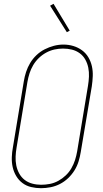

<svg xmlns="http://www.w3.org/2000/svg" viewBox="-20 -980 540 1008"><path d="M195 8Q169 8 143.5 2Q118 -4 98 -19Q78 -34 65 -56Q52 -78 46.5 -103Q41 -128 42 -155Q43 -182 48 -208L105 -553Q109 -578 117 -602.5Q125 -627 138.5 -649.5Q152 -672 171.5 -690.5Q191 -709 214.5 -721Q238 -733 263 -739.5Q288 -746 313 -746Q340 -746 365 -738.5Q390 -731 410.5 -716Q431 -701 444 -679Q457 -657 462.5 -632Q468 -607 467 -580.5Q466 -554 462 -527L404 -182Q400 -157 392.5 -132.5Q385 -108 371 -85.5Q357 -63 337.5 -44.5Q318 -26 294.5 -14Q271 -2 245.5 3Q220 8 195 8ZM196 -10Q219 -10 242 -14.5Q265 -19 286 -30.5Q307 -42 325 -59Q343 -76 355 -97Q367 -118 374 -140Q381 -162 385 -185L442 -530Q446 -554 447 -578Q448 -602 443.5 -624.5Q439 -647 428 -667Q417 -687 398.5 -700.5Q380 -714 357.5 -719.5Q335 -725 311 -725Q288 -725 265.5 -720Q243 -715 222 -703.5Q201 -692 183.5 -675Q166 -658 154 -637.5Q142 -617 135 -595Q128 -573 124 -550L67 -205Q63 -182 62 -158Q61 -134 65.5 -111.5Q70 -89 81 -69Q92 -49 109.5 -35.5Q127 -22 149.5 -16Q172 -10 196 -10ZM331 -811 243 -950 261 -960 346 -819Z"/></svg>

Font: Iosevka Slab Thin Oblique
Style: Regular
Weight: 100
Italic angle: -9°
Monospace: yes
Designer: Belleve Invis
Foundry: Belleve Invis
Version: Version 11.1.0; ttfautohint (v1.8.3)